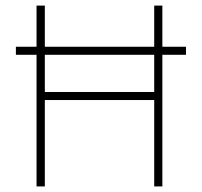

<svg xmlns="http://www.w3.org/2000/svg" viewBox="-20 -670 727 690"><path d="M648.4 -502V-473.1H37.1V-502ZM534.2 -649.9H563.5V0H534.2V-310.5H141.1V0H111.3V-649.9H141.1V-339.4H534.2Z"/></svg>

Font: Estedad-FD Thin
Style: Regular
Weight: 100
Designer: Amin Abedi
Version: Version 7.3